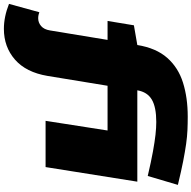

<svg xmlns="http://www.w3.org/2000/svg" viewBox="-78 -772 1010 1013"><g transform="rotate(90 427.5 -265.0)"><path d="M73 220Q9 220 -59 193L-15 33Q-10 35 -1.5 37Q7 39 17 39Q40 39 58 23.5Q76 8 81 -23L131 -327H31L54 -466L158 -484Q174 -583 225.5 -641.5Q277 -700 356.5 -725Q436 -750 536 -750Q573 -750 607 -748.5Q641 -747 680 -741.5Q719 -736 770.5 -726Q822 -716 896 -698L849 -539Q772 -557 719.5 -566.5Q667 -576 630.5 -580Q594 -584 564 -584Q486 -584 446 -560.5Q406 -537 397 -484H879L802 0H558L609 -327H373L321 -10Q302 103 235 161.5Q168 220 73 220Z"/></g></svg>

Font: Georama ExtraExtended ExtraBold
Style: Italic
Weight: 800
Width: 8
Italic angle: -9°
Designer: Jean-Baptiste Levee
Foundry: Production Type
Version: Version 1.000